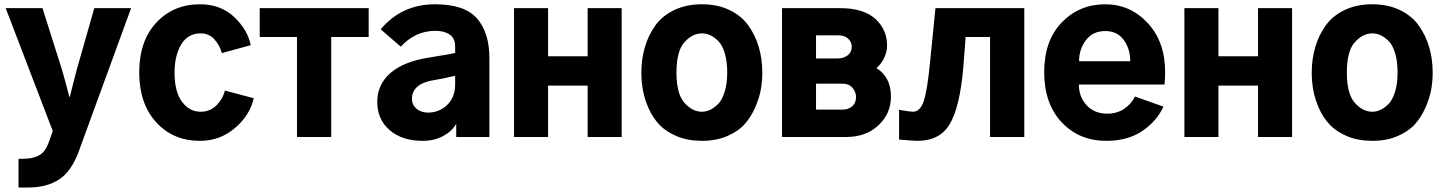

<svg xmlns="http://www.w3.org/2000/svg" viewBox="-20 -625 6586 876"><path d="M5.9 -587.9H173.8L261.7 -310.5Q280.3 -248 295.9 -183.6H298.8Q312.5 -240.2 331.1 -310.5L410.2 -587.9H578.1L339.8 64.5Q306.6 156.2 250 193.4Q193.4 230.5 108.4 230.5H64.5V99.6H83Q131.8 99.6 159.7 83Q187.5 66.4 202.1 25.4L220.7 -27.3Z M615.2 -293.9Q615.2 -438.5 693.4 -522Q771.5 -605.5 892.6 -605.5Q986.3 -605.5 1047.9 -547.9Q1109.4 -490.2 1124 -418.9L992.2 -382.8Q982.4 -418.9 958 -445.8Q933.6 -472.7 895.5 -472.7Q836.9 -472.7 806.6 -421.9Q776.4 -371.1 776.4 -293.9Q776.4 -207 810.1 -161.1Q843.8 -115.2 895.5 -115.2Q938.5 -115.2 967.8 -144.5Q997.1 -173.8 1005.9 -211.9L1137.7 -176.8Q1121.1 -100.6 1052.7 -41.5Q984.4 17.6 892.6 17.6Q769.5 17.6 692.4 -67.4Q615.2 -152.3 615.2 -293.9Z M1165 -456.1V-587.9H1662.1V-456.1H1491.2V0H1335V-456.1Z M1859.4 -173.8Q1859.4 -147.5 1879.9 -129.4Q1900.4 -111.3 1932.6 -111.3Q1984.4 -111.3 2020.5 -146.5Q2056.6 -181.6 2056.6 -240.2V-279.3Q2000 -265.6 1966.8 -260.7Q1859.4 -245.1 1859.4 -173.8ZM1701.2 -160.2Q1701.2 -240.2 1762.7 -293Q1824.2 -345.7 1943.4 -363.3Q2041 -378.9 2056.6 -383.8V-414.1Q2056.6 -450.2 2031.7 -467.3Q2006.8 -484.4 1966.8 -484.4Q1875 -484.4 1808.6 -412.1L1716.8 -491.2Q1812.5 -605.5 1964.8 -605.5Q2099.6 -605.5 2156.2 -541Q2212.9 -476.6 2212.9 -358.4V0H2061.5V-60.5Q2043.9 -27.3 2002.9 -4.9Q1961.9 17.6 1909.2 17.6Q1813.5 17.6 1757.3 -31.7Q1701.2 -81.1 1701.2 -160.2Z M2325.2 0V-587.9H2480.5V-368.2H2661.1V-587.9H2816.4V0H2661.1V-234.4H2480.5V0Z M3066.4 -293.9Q3066.4 -197.3 3102.5 -156.2Q3138.7 -115.2 3182.6 -115.2Q3201.2 -115.2 3219.2 -123.5Q3237.3 -131.8 3255.9 -149.9Q3274.4 -168 3286.1 -205.6Q3297.9 -243.2 3297.9 -293.9Q3297.9 -345.7 3286.6 -382.8Q3275.4 -419.9 3256.3 -438.5Q3237.3 -457 3219.2 -464.8Q3201.2 -472.7 3182.6 -472.7Q3138.7 -472.7 3102.5 -432.1Q3066.4 -391.6 3066.4 -293.9ZM2906.2 -293.9Q2906.2 -354.5 2921.9 -408.7Q2937.5 -462.9 2969.2 -507.8Q3001 -552.7 3056.2 -579.1Q3111.3 -605.5 3182.6 -605.5Q3253.9 -605.5 3308.6 -579.1Q3363.3 -552.7 3395 -507.8Q3426.8 -462.9 3442.4 -408.7Q3458 -354.5 3458 -293.9Q3458 -254.9 3451.2 -216.3Q3444.3 -177.7 3425.3 -134.3Q3406.2 -90.8 3377 -58.1Q3347.7 -25.4 3297.4 -3.9Q3247.1 17.6 3182.6 17.6Q3119.1 17.6 3069.3 -2.9Q3019.5 -23.4 2989.3 -55.2Q2959 -86.9 2939.9 -129.4Q2920.9 -171.9 2913.6 -211.9Q2906.2 -252 2906.2 -293.9Z M3547.9 0V-587.9H3811.5Q3919.9 -587.9 3973.6 -539.1Q4027.3 -490.2 4027.3 -417Q4027.3 -388.7 4013.7 -360.4Q4000 -332 3978.5 -314.5Q4044.9 -273.4 4044.9 -184.6Q4044.9 -106.4 3987.8 -53.2Q3930.7 0 3841.8 0ZM3703.1 -125H3826.2Q3850.6 -125 3868.2 -140.1Q3885.7 -155.3 3885.7 -182.6Q3885.7 -205.1 3869.6 -224.1Q3853.5 -243.2 3825.2 -243.2H3703.1ZM3703.1 -358.4H3801.8Q3829.1 -358.4 3847.7 -372.6Q3866.2 -386.7 3866.2 -412.1Q3866.2 -432.6 3850.1 -448.2Q3834 -463.9 3804.7 -463.9H3703.1Z M4082 -124Q4132.8 -115.2 4144.5 -115.2Q4178.7 -115.2 4194.8 -164.6Q4210.9 -213.9 4222.7 -335L4248 -587.9H4653.3V0H4497.1V-456.1H4385.7L4375 -316.4Q4359.4 -137.7 4314 -60.1Q4268.6 17.6 4166 17.6Q4150.4 17.6 4082 11.7Z M4744.1 -295.9Q4744.1 -439.5 4824.2 -522.5Q4904.3 -605.5 5022.5 -605.5Q5136.7 -605.5 5216.3 -520Q5295.9 -434.6 5295.9 -295.9Q5295.9 -267.6 5293 -239.3H4902.3Q4902.3 -183.6 4937.5 -145Q4972.7 -106.4 5032.2 -106.4Q5076.2 -106.4 5108.9 -128.4Q5141.6 -150.4 5158.2 -184.6L5288.1 -138.7Q5258.8 -73.2 5192.4 -27.8Q5126 17.6 5027.3 17.6Q4903.3 17.6 4823.7 -67.4Q4744.1 -152.3 4744.1 -295.9ZM4903.3 -345.7H5136.7Q5136.7 -402.3 5106.9 -442.9Q5077.1 -483.4 5022.5 -483.4Q4966.8 -483.4 4935.1 -442.4Q4903.3 -401.4 4903.3 -345.7Z M5383.8 0V-587.9H5539.1V-368.2H5719.7V-587.9H5875V0H5719.7V-234.4H5539.1V0Z M6125 -293.9Q6125 -197.3 6161.1 -156.2Q6197.3 -115.2 6241.2 -115.2Q6259.8 -115.2 6277.8 -123.5Q6295.9 -131.8 6314.5 -149.9Q6333 -168 6344.7 -205.6Q6356.4 -243.2 6356.4 -293.9Q6356.4 -345.7 6345.2 -382.8Q6334 -419.9 6314.9 -438.5Q6295.9 -457 6277.8 -464.8Q6259.8 -472.7 6241.2 -472.7Q6197.3 -472.7 6161.1 -432.1Q6125 -391.6 6125 -293.9ZM5964.8 -293.9Q5964.8 -354.5 5980.5 -408.7Q5996.1 -462.9 6027.8 -507.8Q6059.6 -552.7 6114.7 -579.1Q6169.9 -605.5 6241.2 -605.5Q6312.5 -605.5 6367.2 -579.1Q6421.9 -552.7 6453.6 -507.8Q6485.4 -462.9 6501 -408.7Q6516.6 -354.5 6516.6 -293.9Q6516.6 -254.9 6509.8 -216.3Q6502.9 -177.7 6483.9 -134.3Q6464.8 -90.8 6435.5 -58.1Q6406.2 -25.4 6356 -3.9Q6305.7 17.6 6241.2 17.6Q6177.7 17.6 6127.9 -2.9Q6078.1 -23.4 6047.9 -55.2Q6017.6 -86.9 5998.5 -129.4Q5979.5 -171.9 5972.2 -211.9Q5964.8 -252 5964.8 -293.9Z"/></svg>

Font: Gothic A1 Black
Style: Regular
Weight: 900
Version: Version 2.50